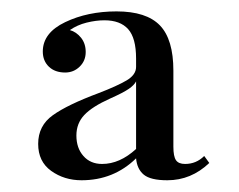

<svg xmlns="http://www.w3.org/2000/svg" viewBox="-20 -602 413 332"><path d="M279.8 -479.8V-348.4Q279.8 -331.5 284.3 -325Q288.7 -318.5 300 -318.5Q319.4 -318.5 333.1 -332.3L341.9 -320.2Q310.5 -290.3 269.4 -290.3Q240.3 -290.3 228.6 -300Q216.9 -309.7 215.3 -328.2Q176.6 -290.3 121 -290.3Q91.1 -290.3 68.5 -306.5Q46 -322.6 46 -353.2Q46 -384.7 71.4 -402.8Q96.8 -421 150.8 -441.1Q182.3 -453.2 198.8 -462.9Q215.3 -472.6 215.3 -486.3V-500.8Q215.3 -536.3 201.6 -551.6Q187.9 -566.9 160.5 -566.9Q146 -566.9 129.8 -562.9Q113.7 -558.9 100.8 -550Q112.1 -546.8 120.2 -536.7Q128.2 -526.6 128.2 -512.1Q128.2 -496.8 117.7 -486.7Q107.3 -476.6 92.7 -476.6Q75 -476.6 64.5 -486.7Q54 -496.8 54 -512.9Q54 -545.2 92.7 -563.7Q131.5 -582.3 181.5 -582.3Q233.1 -582.3 256.5 -558.1Q279.8 -533.9 279.8 -479.8ZM170.2 -431.5Q139.5 -417.7 125.8 -403.2Q112.1 -388.7 112.1 -367.7Q112.1 -346 124.2 -332.3Q136.3 -318.5 156.5 -318.5Q187.1 -318.5 215.3 -344.4V-461.3Q212.1 -454.8 202.8 -448.4Q193.5 -441.9 170.2 -431.5Z"/></svg>

Font: Playfair Display
Style: Regular
Weight: 400
Designer: Claus Eggers Sørensen
Foundry: Claus Eggers Sørensen
Version: Version 1.005; ttfautohint (v1.2) -l 10 -r 42 -G 200 -x 21 -